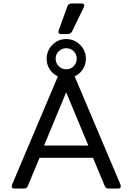

<svg xmlns="http://www.w3.org/2000/svg" viewBox="-20 -1091 767 1111"><path d="M318 -906Q318 -908 320 -916L369 -1052Q373 -1063 378.5 -1067Q384 -1071 398 -1071H449Q468 -1071 468 -1059Q468 -1057 464 -1047L398 -911Q393 -901 386.5 -897.5Q380 -894 367 -894H333Q318 -894 318 -906ZM679 -13Q679 0 664 0H611Q599 0 594.5 -3Q590 -6 586 -15L518 -178H209L141 -15Q137 -6 132.5 -3Q128 0 116 0H63Q48 0 48 -13Q48 -15 50 -23L315 -649Q285 -663 267.5 -690Q250 -717 250 -751Q250 -798 283 -831.5Q316 -865 363 -865Q410 -865 443.5 -831.5Q477 -798 477 -751Q477 -718 459.5 -690.5Q442 -663 412 -649L677 -23Q679 -15 679 -13ZM302 -751Q302 -726 320 -708Q338 -690 363 -690Q389 -690 406.5 -708Q424 -726 424 -751Q424 -777 406.5 -794.5Q389 -812 363 -812Q338 -812 320 -794.5Q302 -777 302 -751ZM491 -249 363 -557 235 -249Z"/></svg>

Font: Mitr Light
Style: Regular
Weight: 300
Designer: Thanarat Vachiruckul
Foundry: Cadson Demak
Version: Version 1.003